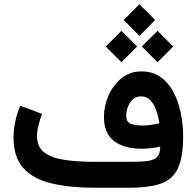

<svg xmlns="http://www.w3.org/2000/svg" viewBox="-20 -881 922 901"><path d="M634.3 -860.8 708 -787.1 634.3 -712.9 560.5 -787.1ZM719.2 -736.3 793 -662.6 719.2 -588.9 645.5 -662.6ZM549.8 -736.3 623.5 -662.6 549.8 -588.9 476.1 -662.6ZM731.9 -193.4Q712.4 -188.5 690.9 -185.8Q669.4 -183.1 646.5 -183.1Q561 -183.1 514.4 -219.7Q467.8 -256.3 467.8 -332.5Q467.8 -382.8 489 -431.9Q510.3 -481 549.6 -513.4Q588.9 -545.9 643.6 -545.9Q695.8 -545.9 732.9 -520Q770 -494.1 793.5 -450.2Q816.9 -406.2 828.1 -351.8Q839.4 -297.4 839.4 -240.2Q839.4 -140.6 813.7 -88.9Q788.1 -37.1 732.7 -18.6Q677.2 0 587.4 0H425.3Q308.1 0 222.4 -20.3Q136.7 -40.5 90.1 -91.8Q43.5 -143.1 43.5 -235.4Q43.5 -275.4 52.2 -313.5Q61 -351.6 74.7 -385.3L176.8 -346.7Q168.9 -324.2 161.4 -296.4Q153.8 -268.6 153.8 -242.7Q153.8 -190.9 188.7 -165Q223.6 -139.2 284.9 -130.4Q346.2 -121.6 425.3 -121.6H595.7Q643.6 -121.6 673.6 -125.7Q703.6 -129.9 717.8 -145Q731.9 -160.2 731.9 -193.4ZM647.5 -292Q686 -292 728 -302.7Q724.1 -330.1 714.4 -359.4Q704.6 -388.7 687.3 -408.7Q669.9 -428.7 642.6 -428.7Q618.7 -428.7 603 -414.3Q587.4 -399.9 579.8 -378.9Q572.3 -357.9 572.3 -337.4Q572.3 -309.1 593 -300.5Q613.8 -292 647.5 -292Z"/></svg>

Font: Vazirmatn UI NL SemiBold
Style: Regular
Weight: 600
Designer: Saber Rastikerdar
Foundry: Saber Rastikerdar
Version: Version 33.003